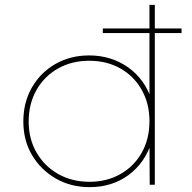

<svg xmlns="http://www.w3.org/2000/svg" viewBox="-20 -760 788 790"><path d="M403 -624V-643H727V-624ZM349 10Q271 10 209.5 -25.5Q148 -61 112 -121.5Q76 -182 76 -260Q76 -339 111.5 -400.5Q147 -462 208.5 -497Q270 -532 347 -532Q392 -532 432.5 -519.5Q473 -507 507 -483Q541 -459 566 -424.5Q591 -390 604 -347L595 -349V-740H617V0H596L595 -176L605 -179Q591 -134 566.5 -99Q542 -64 508.5 -39.5Q475 -15 435 -2.5Q395 10 349 10ZM349 -12Q419 -12 475 -43.5Q531 -75 563 -131.5Q595 -188 595 -262Q595 -333 563.5 -389.5Q532 -446 476 -478Q420 -510 347 -510Q275 -510 218.5 -478Q162 -446 130 -389.5Q98 -333 98 -260Q98 -188 130.5 -132Q163 -76 219.5 -44Q276 -12 349 -12Z"/></svg>

Font: Lexend Exa Thin
Style: Regular
Weight: 250
Designer: Bonnie Shaver-Troup, Thomas Jockin
Foundry: Lexend
Version: Version 1.007